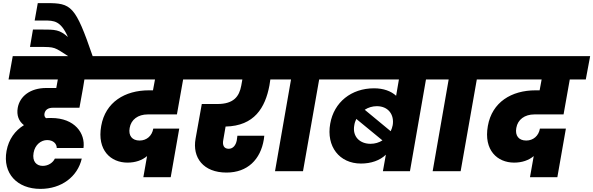

<svg xmlns="http://www.w3.org/2000/svg" viewBox="-20 -1101 3816 1235"><path d="M506 -81H333C321 -55 291 -34 255 -34C216 -34 186 -61 196 -118C205 -171 245 -200 283 -200C323 -200 345 -176 345 -149H517C530 -243 461 -342 310 -342C298 -342 287 -342 276 -341C267 -348 264 -358 266 -370C271 -398 294 -408 321 -408H491L514 -535L523 -590H648L674 -740H62L35 -590H352L342 -535H278C175 -535 107 -482 94 -407C86 -360 100 -322 134 -296C77 -261 36 -206 22 -130C-4 14 90 114 240 114C375 114 479 36 506 -81Z M423 -737H577C464 -1066 439 -1081 279 -1081H223L203 -969H264C328 -969 370 -968 417 -863C362 -911 336 -911 246 -911H192L173 -799H230C338 -799 326 -799 423 -737Z M622 -590H977L964 -520H938C783 -520 658 -444 631 -291C603 -134 693 -55 800 -55C851 -55 894 -70 926 -97L902 39H1078L1133 -274H966C958 -227 923 -197 878 -197C830 -197 805 -228 814 -278C823 -332 868 -365 930 -365H1118L1158 -590H1261L1289 -740H648Z M1235 -590H1539L1532 -551C1519 -480 1483 -432 1378 -432H1278L1238 -209C1216 -87 1288 9 1437 9C1572 9 1656 -75 1677 -204C1678 -208 1679 -217 1680 -228H1507L1503 -198C1497 -167 1479 -144 1451 -144C1419 -144 1410 -169 1416 -200L1431 -287C1616 -291 1686 -408 1713 -551L1719 -590H1793L1819 -740H1262Z M1749 0H1929L2033 -590H2119L2146 -740H1791L1764 -590H1852Z M2443 0H2617L2720 -590H2807L2833 -740H2118L2091 -590H2546L2528 -485C2495 -515 2447 -533 2386 -533C2240 -533 2128 -444 2104 -305C2078 -160 2162 -49 2302 -49C2367 -49 2424 -69 2462 -106ZM2404 -418C2478 -418 2517 -363 2506 -296C2503 -282 2499 -269 2493 -257L2326 -395C2349 -410 2376 -418 2404 -418ZM2363 -176C2295 -176 2245 -222 2259 -296C2261 -310 2266 -324 2272 -336L2440 -198C2418 -184 2392 -176 2363 -176Z M2763 0H2943L3047 -590H3133L3160 -740H2805L2778 -590H2866Z M3109 -590H3464L3451 -520H3425C3270 -520 3145 -444 3118 -291C3090 -134 3180 -55 3287 -55C3338 -55 3381 -70 3413 -97L3389 39H3565L3620 -274H3453C3445 -227 3410 -197 3365 -197C3317 -197 3292 -228 3301 -278C3310 -332 3355 -365 3417 -365H3605L3645 -590H3748L3776 -740H3135Z"/></svg>

Font: SVN-Poppins ExtraBold
Style: Italic
Weight: 800
Italic angle: -10°
Designer: Ninad Kale (Devanagari), Jonny Pinhorn (Latin)
Foundry: Indian Type Foundry
Version: Version 3.002 2017